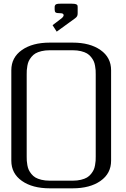

<svg xmlns="http://www.w3.org/2000/svg" viewBox="-20 -1023 686 1043"><path d="M401.9 -982.4V-951.2Q401.9 -940.9 398.9 -935.3Q396 -929.7 388.2 -923.8L288.1 -851.1L265.6 -886.2L317.4 -925.8Q325.7 -934.1 325.7 -940.4Q325.7 -951.2 308.1 -951.2Q287.6 -951.2 282.2 -955.3Q276.9 -959.5 276.9 -971.7V-982.4Q276.9 -987.8 277.3 -990.2Q277.8 -992.7 280.5 -996.3Q283.2 -1000 290 -1001.5Q296.9 -1002.9 308.1 -1002.9H370.6Q385.7 -1002.9 392.6 -1000.2Q399.4 -997.6 400.6 -994.1Q401.9 -990.7 401.9 -982.4ZM375 -791.5Q468.8 -791.5 526.1 -751.2Q583.5 -710.9 583.5 -641.6V-149.9Q583.5 -80.6 526.1 -40.3Q468.8 0 375 0H250Q156.2 0 98.9 -40.3Q41.5 -80.6 41.5 -149.9V-641.6Q41.5 -710.9 98.9 -751.2Q156.2 -791.5 250 -791.5ZM375 -750H250Q225.1 -750 205.1 -745.1Q185.1 -740.2 172.4 -732.7Q159.7 -725.1 150.4 -713.4Q141.1 -701.7 136.2 -691.2Q131.3 -680.7 128.7 -666Q126 -651.4 125.5 -641.6Q125 -631.8 125 -618.7V-172.9Q125 -159.7 125.5 -149.9Q126 -140.1 128.7 -125.5Q131.3 -110.8 136.2 -100.3Q141.1 -89.8 150.4 -78.1Q159.7 -66.4 172.4 -58.8Q185.1 -51.3 205.1 -46.4Q225.1 -41.5 250 -41.5H375Q399.9 -41.5 419.9 -46.4Q439.9 -51.3 452.6 -58.8Q465.3 -66.4 474.6 -78.1Q483.9 -89.8 488.8 -100.3Q493.7 -110.8 496.3 -125.5Q499 -140.1 499.5 -149.9Q500 -159.7 500 -172.9V-618.7Q500 -631.8 499.5 -641.6Q499 -651.4 496.3 -666Q493.7 -680.7 488.8 -691.2Q483.9 -701.7 474.6 -713.4Q465.3 -725.1 452.6 -732.7Q439.9 -740.2 419.9 -745.1Q399.9 -750 375 -750Z"/></svg>

Font: Gputeks
Style: Regular
Weight: 500
Version: Version 0.9